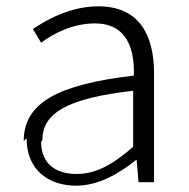

<svg xmlns="http://www.w3.org/2000/svg" viewBox="-20 -563 597 607"><path d="M64 -126C64 -25 134 24 221 24C290 24 355 -13 410 -57H412L418 13H467V-331C467 -451 421 -543 291 -543C202 -543 126 -500 84 -471L110 -428C147 -456 209 -489 280 -489C383 -489 406 -405 403 -324C163 -296 55 -238 55 -117ZM114 -120C114 -203 187 -252 401 -276V-99C336 -42 283 -13 222 -13C161 -13 110 -41 110 -115Z"/></svg>

Font: GenEiGothic-pro-Light
Style: Regular
Weight: 300
Designer: Ryoko NISHIZUKA (kana & ideographs); Paul D. Hunt (Latin, Greek & Cyrillic); Wenlong ZHANG (bopomofo); Sandoll Communica
Foundry: Adobe Systems Incorporated; o_tamon
Version: Version 1.000.140830